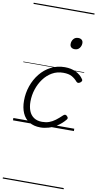

<svg xmlns="http://www.w3.org/2000/svg" viewBox="-150 -1067 824 1624"><g transform="rotate(10 261.5 -255.0)"><path d="M238 19Q181 19 141.5 -5.5Q102 -30 82.5 -75Q63 -120 63 -180Q63 -246 84 -306.5Q105 -367 143.5 -415Q182 -463 236 -491Q290 -519 355 -519Q410 -519 451 -498.5Q492 -478 513 -446Q520 -438 518 -430.5Q516 -423 506 -415Q495 -407 487 -407.5Q479 -408 472 -415Q452 -439 424.5 -454.5Q397 -470 350 -470Q297 -470 254.5 -445.5Q212 -421 181.5 -379.5Q151 -338 134.5 -287Q118 -236 118 -182Q118 -137 131.5 -102.5Q145 -68 173.5 -49Q202 -30 244 -30Q277 -30 304 -39.5Q331 -49 357 -68.5Q383 -88 412 -116Q421 -124 429 -123Q437 -122 443 -115Q451 -108 452.5 -100.5Q454 -93 446 -84Q416 -48 380 -25Q344 -2 308 8.5Q272 19 238 19ZM409 -683Q391 -683 379.5 -692.5Q368 -702 368 -721Q368 -745 382.5 -763.5Q397 -782 424 -782Q442 -782 453.5 -772.5Q465 -763 465 -744Q465 -721 450.5 -702Q436 -683 409 -683ZM0 490H523V500H0ZM0 -20H523V0H0ZM0 -505H523V-500H0ZM0 -1010H523V-1000H0Z"/></g></svg>

Font: Playwrite TZ Guides
Style: Regular
Weight: 400
Designer: Veronika Burian, José Scaglione
Foundry: TypeTogether
Version: Version 1.003